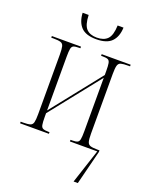

<svg xmlns="http://www.w3.org/2000/svg" viewBox="-169 -810 864 1108"><g transform="rotate(20 262.5 -256.5)"><path d="M266 -606Q202 -606 173 -636.5Q144 -667 141 -723H178Q180 -662 202 -639Q224 -616 266 -616Q309 -616 331.5 -639Q354 -662 356 -723H392Q390 -667 360.5 -636.5Q331 -606 266 -606ZM20 0V-10H35Q64 -10 78 -14.5Q92 -19 96 -35Q100 -51 100 -85V-451Q100 -485 96 -501Q92 -517 78 -521.5Q64 -526 35 -526H20V-536H199V-526H192Q168 -526 157.5 -521.5Q147 -517 144 -501.5Q141 -486 141 -453V-123L384 -429V-453Q384 -486 381 -501.5Q378 -517 368 -521.5Q358 -526 337 -526H326V-536H504V-526H494Q463 -526 448.5 -522Q434 -518 429.5 -502Q425 -486 425 -451V-85Q425 -50 429.5 -34.5Q434 -19 448.5 -14.5Q463 -10 494 -10H504V0L451 210H425L494 0H326V-10H337Q358 -10 368 -14.5Q378 -19 381 -34.5Q384 -50 384 -84V-412L141 -106V-84Q141 -50 144 -34.5Q147 -19 158 -14.5Q169 -10 191 -10H197V0Z"/></g></svg>

Font: Noto Serif Display ExtraCondensed ExtraLight
Style: Regular
Weight: 200
Width: 2
Designer: Monotype Design Team
Foundry: Monotype Imaging Inc.
Version: Version 2.009